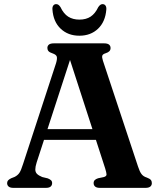

<svg xmlns="http://www.w3.org/2000/svg" viewBox="-20 -910 776 930"><path d="M174 -284.5H469.5L472 -232.5H170.5ZM232.5 -23Q232.5 -12.5 225.2 -6.2Q218 0 202 0H45Q29.5 0 22 -6.2Q14.5 -12.5 14.5 -23Q14.5 -30.5 18.8 -35.8Q23 -41 34 -46.5L50.5 -53Q65.5 -60.5 73.8 -72.5Q82 -84.5 91.5 -115L251.5 -604Q258 -626 255 -635.8Q252 -645.5 234.5 -651.5Q220.5 -656 215 -662.2Q209.5 -668.5 209.5 -677.5Q209.5 -688 217 -694Q224.5 -700 240.5 -700H484.5Q500.5 -700 508 -694Q515.5 -688 515.5 -677.5Q515.5 -668 509.8 -662Q504 -656 491.5 -652Q478 -648 475.5 -640.5Q473 -633 478.5 -616L648.5 -103.5Q656.5 -78.5 665.5 -66.8Q674.5 -55 691 -50Q705.5 -44.5 710.5 -38.5Q715.5 -32.5 715.5 -23Q715.5 -12.5 708 -6.2Q700.5 0 684.5 0H464Q448.5 0 441 -6.2Q433.5 -12.5 433.5 -23Q433.5 -32 438.8 -37.5Q444 -43 455 -46.5L483.5 -52.5Q496.5 -56.5 496 -65.5Q495.5 -74.5 489.5 -94L312.5 -640L329 -650L157.5 -123Q151 -102.5 151 -89.2Q151 -76 159.2 -67.8Q167.5 -59.5 184.5 -52.5L211.5 -46Q221.5 -42 227 -37Q232.5 -32 232.5 -23ZM364.5 -815Q397 -815 419 -829.5Q441 -844 456 -875.5Q461 -883 466 -886.5Q471 -890 476.5 -890Q486 -890 491 -883Q496 -876 495 -864Q490.5 -805 455 -771Q419.5 -737 364.5 -737Q309.5 -737 273.8 -771Q238 -805 234 -864Q233 -876 238 -883Q243 -890 252 -890Q258.5 -890 263.2 -886.5Q268 -883 273 -875.5Q288 -843.5 310.5 -829.2Q333 -815 364.5 -815Z"/></svg>

Font: Fraunces SemiBold
Style: Regular
Weight: 600
Version: Version 1.000;[b76b70a41]